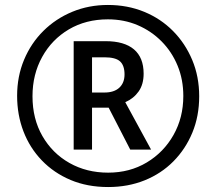

<svg xmlns="http://www.w3.org/2000/svg" viewBox="-20 -795 871 774"><path d="M416 -41Q332 -41 264.5 -69.5Q197 -98 148.5 -148.5Q100 -199 74.5 -265.5Q49 -332 49 -409Q49 -487 77 -554Q105 -621 155 -670.5Q205 -720 271.5 -747.5Q338 -775 415 -775Q494 -775 561 -747.5Q628 -720 677.5 -670Q727 -620 755 -553Q783 -486 783 -407Q783 -327 755.5 -260.5Q728 -194 679 -144.5Q630 -95 563 -68Q496 -41 416 -41ZM416 -99Q503 -99 571.5 -140Q640 -181 679.5 -251Q719 -321 719 -408Q719 -474 696 -530Q673 -586 631.5 -628Q590 -670 535 -693.5Q480 -717 415 -717Q326 -717 257.5 -676.5Q189 -636 150 -565.5Q111 -495 111 -407Q111 -316 151 -246.5Q191 -177 260 -138Q329 -99 416 -99ZM277 -192V-629H406Q481 -629 520 -596Q559 -563 559 -498Q559 -455 539 -426.5Q519 -398 485 -383L589 -192H505L418 -361H351V-192ZM401 -422Q440 -422 461 -441.5Q482 -461 482 -495Q482 -531 464 -547.5Q446 -564 401 -564H351V-422Z"/></svg>

Font: Noto Sans Tamil UI Condensed SemiBold
Style: Regular
Weight: 600
Width: 3
Designer: Jelle Bosma - Monotype Design Team
Foundry: Monotype Imaging Inc.
Version: Version 2.004; ttfautohint (v1.8.4.7-5d5b)